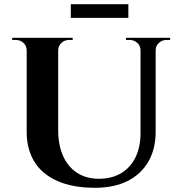

<svg xmlns="http://www.w3.org/2000/svg" viewBox="-20 -880 861 914"><path d="M257 -700V-260Q257 -189 280.5 -137Q304 -85 347.5 -57Q391 -29 451 -29Q512 -29 556.5 -55.5Q601 -82 625 -131Q649 -180 649 -247V-700H721V-253Q721 -171 686.5 -111Q652 -51 587.5 -18.5Q523 14 432 14Q326 14 253 -18.5Q180 -51 143.5 -110.5Q107 -170 107 -252V-700ZM110 -700V-640H107Q107 -662 91.5 -676Q76 -690 54 -690Q54 -690 46 -690Q38 -690 38 -690V-700ZM326 -700V-690Q326 -690 318 -690Q310 -690 310 -690Q288 -690 272.5 -676Q257 -662 257 -640H255V-700ZM652 -700V-640H649Q649 -662 633.5 -676Q618 -690 596 -690Q596 -690 588 -690Q580 -690 580 -690V-700ZM790 -700V-690Q790 -690 782 -690Q774 -690 774 -690Q752 -690 736.5 -676Q721 -662 721 -640H719V-700ZM317 -860H591V-795H317Z"/></svg>

Font: Cinzel
Style: Bold
Weight: 700
Designer: Natanael Gama
Version: Version 2.000